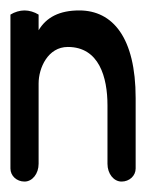

<svg xmlns="http://www.w3.org/2000/svg" viewBox="-20 -188 280 368"><path d="M0 135C0 149 12 160 27 160C42 160 54 145 54 126V-28C54 -58 72 -98 110 -98C170 -98 186 -40 186 14V126C186 145 198 160 213 160C228 160 240 149 240 135V0C240 -116 196 -168 132 -168C94 -168 69 -155 54 -130V-160C46 -165 36 -168 27 -168C18 -168 8 -165 0 -160Z"/></svg>

Font: Ekmelos
Style: Regular
Weight: 500
Designer: Thomas Richter (thomas-richter@aon.at)
Version: Version 2.58